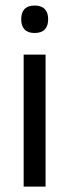

<svg xmlns="http://www.w3.org/2000/svg" viewBox="-20 -690 256 710"><path d="M148.5 0H67.5V-488H148.5ZM108 -568Q83 -568 70.8 -581.2Q58.5 -594.5 58.5 -617.5V-620Q58.5 -643.5 70.8 -656.5Q83 -669.5 108 -669.5Q133 -669.5 145.5 -656.5Q158 -643.5 158 -620V-617.5Q158 -594 145.5 -581Q133 -568 108 -568Z"/></svg>

Font: Anek Kannada
Style: Regular
Weight: 400
Version: Version 1.003